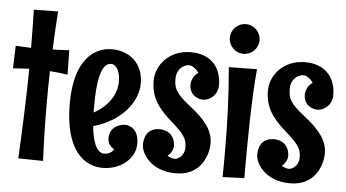

<svg xmlns="http://www.w3.org/2000/svg" viewBox="-53 -853 1764 979"><g transform="rotate(5 829.0 -364.0)"><path d="M84 -740C85 -675 87 -610 87 -545C61 -546 34 -547 8 -549L4 -433C32 -435 60 -437 87 -438C85 -284 79 -130 71 22L198 24C193 -74 191 -173 191 -271C191 -326 191 -380 193 -435C222 -433 253 -430 284 -425L282 -550C253 -548 225 -547 197 -546C200 -611 203 -676 208 -742Z M669 -105C669 -182 620 -196 598 -196C577 -196 520 -182 520 -120C520 -120 520 -83 554 -67C540 -40 506 -40 506 -40C466 -40 445 -94 437 -175C582 -216 660 -319 660 -413C660 -517 587 -574 499 -574C411 -574 308 -508 308 -280C308 -38 411 33 503 33C594 33 669 -28 669 -105ZM548 -412C548 -342 500 -280 433 -244V-280C433 -394 447 -499 500 -499C531 -499 548 -459 548 -412Z M1058 -440C1058 -522 1010 -594 901 -594C793 -594 724 -516 724 -432C724 -348 763 -294 834 -232C905 -170 915 -148 915 -106C915 -65 882 -45 865 -45C865 -45 846 -45 828 -58C856 -79 856 -108 856 -108C856 -159 823 -189 777 -189C721 -189 698 -151 698 -103C698 -58 750 28 877 28C1005 28 1041 -78 1041 -140C1041 -202 1003 -255 922 -318C841 -381 834 -406 834 -454C834 -492 860 -527 900 -527C900 -527 925 -526 948 -492C913 -471 913 -430 913 -430C913 -373 960 -358 984 -358C1008 -358 1058 -380 1058 -440Z M1244 -685C1244 -727 1210 -761 1168 -761C1126 -761 1092 -727 1092 -685C1092 -643 1126 -609 1168 -609C1210 -609 1244 -643 1244 -685ZM1100 -535C1113 -380 1118 -250 1118 -103C1118 -61 1118 -19 1117 26L1228 22C1228 22 1228 1 1228 -33C1228 -141 1229 -384 1244 -537Z M1643 -440C1643 -522 1595 -594 1486 -594C1378 -594 1309 -516 1309 -432C1309 -348 1348 -294 1419 -232C1490 -170 1500 -148 1500 -106C1500 -65 1467 -45 1450 -45C1450 -45 1431 -45 1413 -58C1441 -79 1441 -108 1441 -108C1441 -159 1408 -189 1362 -189C1306 -189 1283 -151 1283 -103C1283 -58 1335 28 1462 28C1590 28 1626 -78 1626 -140C1626 -202 1588 -255 1507 -318C1426 -381 1419 -406 1419 -454C1419 -492 1445 -527 1485 -527C1485 -527 1510 -526 1533 -492C1498 -471 1498 -430 1498 -430C1498 -373 1545 -358 1569 -358C1593 -358 1643 -380 1643 -440Z"/></g></svg>

Font: Rum Raisin
Style: Regular
Weight: 400
Designer: Astigmatic (AOETI)
Foundry: Astigmatic (AOETI)
Version: Version 1.000